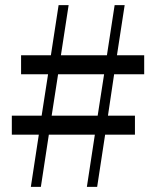

<svg xmlns="http://www.w3.org/2000/svg" viewBox="-20 -727 607 747"><path d="M360 -277 385 -438H206L181 -277ZM541 -438H424L400 -277H505V-203H389L358 0H318L349 -203H170L139 0H100L131 -203H26V-277H142L167 -438H62V-512H178L208 -707H247L217 -512H396L426 -707H465L435 -512H541Z"/></svg>

Font: Han-Nom Khai
Style: Regular
Weight: 400
Version: Version 1.200;June 22, 2023;FontCreator 14.0.0.2814 64-bit